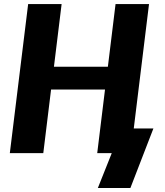

<svg xmlns="http://www.w3.org/2000/svg" viewBox="-20 -748 804 938"><path d="M729.5 -120.5 617 170.5H458L526 0H455L493 -310.5H229.5L191.5 0H28L117.5 -728H281L243.5 -422H507L544.5 -728H708L633.5 -120.5Z"/></svg>

Font: Lato ExtraBold
Style: Italic
Weight: 800
Italic angle: -7°
Designer: Lukasz Dziedzic with Adam Twardoch and Botio Nikoltchev
Foundry: tyPoland Lukasz Dziedzic
Version: Version 2.015; 2015-08-06; http://www.latofonts.com/